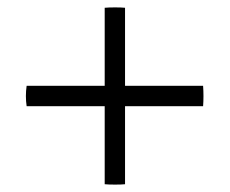

<svg xmlns="http://www.w3.org/2000/svg" viewBox="-20 -498 621 519"><path d="M529 -211H318V0Q308 1 291 1Q274 1 263 0V-211H52Q48 -238 52 -266H263V-477Q274 -478 291 -478Q308 -478 318 -477V-266H529Q531 -238 529 -211Z"/></svg>

Font: Castoro
Style: Italic
Weight: 400
Italic angle: -11°
Designer: John Hudson with Paul Hanslow, assisted by Kaja Sojewska.
Foundry: Tiro Typeworks Ltd.
Version: Version 2.04